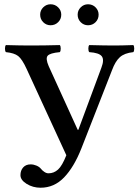

<svg xmlns="http://www.w3.org/2000/svg" viewBox="-20 -859 656 903"><path d="M76.2 -35.2Q76.2 -57.1 88.9 -71.5Q101.6 -85.9 124 -85.9Q137.7 -85.9 151.1 -80.3Q164.6 -74.7 171.9 -65.9Q178.2 -57.6 188.2 -50.8Q198.2 -43.9 208 -43.9Q233.4 -43.9 252.9 -61.5Q272.5 -79.1 292 -128.9L105 -535.2Q84 -581.1 65.4 -595.5Q46.9 -609.9 7.8 -613.8Q3.4 -618.2 3.4 -630.4Q3.4 -642.6 7.8 -647Q78.1 -645 122.1 -645Q187 -645 261.2 -647Q265.6 -642.6 265.6 -630.4Q265.6 -618.2 261.2 -613.8Q214.8 -609.4 204.1 -596.7Q193.4 -584 209 -547.9L345.2 -249Q347.7 -246.1 349.1 -250L457 -541Q471.2 -578.1 458.5 -594.5Q445.8 -610.8 399.9 -613.8Q395.5 -618.2 395.5 -630.4Q395.5 -642.6 399.9 -647Q474.1 -645 517.1 -645Q549.3 -645 606.9 -647Q611.3 -642.6 611.3 -630.4Q611.3 -618.2 606.9 -613.8Q564.9 -609.4 543.5 -589.8Q522 -570.3 506.8 -528.8L362.8 -161.1Q328.1 -73.2 281.5 -24.7Q234.9 23.9 170.9 23.9Q134.8 23.9 105.5 5.9Q76.2 -12.2 76.2 -35.2ZM168.9 -790Q168.9 -810.1 183.3 -824.5Q197.8 -838.9 217.8 -838.9Q238.8 -838.9 253.4 -824.5Q268.1 -810.1 268.1 -790Q268.1 -769 253.4 -754.6Q238.8 -740.2 217.8 -740.2Q197.8 -740.2 183.3 -754.6Q168.9 -769 168.9 -790ZM345.2 -790Q345.2 -810.1 359.6 -824.5Q374 -838.9 394 -838.9Q415 -838.9 429.4 -824.5Q443.8 -810.1 443.8 -790Q443.8 -769 429.4 -754.6Q415 -740.2 394 -740.2Q374 -740.2 359.6 -754.6Q345.2 -769 345.2 -790Z"/></svg>

Font: Common Serif Medium
Style: Regular
Weight: 500
Designer: Philipp H. Poll, Khaled Hosny
Foundry: Stefan Peev, Context Ltd.
Version: Version 1.026